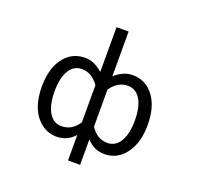

<svg xmlns="http://www.w3.org/2000/svg" viewBox="-158 -998 1316 1285"><g transform="rotate(20 500.0 -355.5)"><path d="M457 -830.1H543V-511.2Q603 -565.9 669.4 -565.9Q766.6 -565.9 824.7 -483.9Q877 -409.2 877 -286.1Q877 -166 826.2 -90.8Q767.6 -3.9 669.4 -3.9Q596.2 -3.9 543 -62V119.1H457V-62Q403.8 -3.9 330.1 -3.9Q256.8 -3.9 202.6 -55.7Q123 -132.8 123 -286.1Q123 -403.3 170.4 -476.6Q228.5 -565.9 331.1 -565.9Q396.5 -565.9 457 -511.2ZM457 -417Q406.7 -487.8 336.4 -487.8Q277.3 -487.8 244.6 -431.2Q213.9 -377.9 213.9 -285.6Q213.9 -200.2 239.7 -147.5Q272.5 -81.1 336.9 -81.1Q411.1 -81.1 457 -152.8ZM543 -417V-152.8Q588.9 -81.1 663.1 -81.1Q719.7 -81.1 752.4 -133.3Q786.1 -188 786.1 -285.2Q786.1 -371.1 759.8 -423.3Q727.1 -487.8 663.6 -487.8Q592.3 -487.8 543 -417Z"/></g></svg>

Font: FORM UDPGothic
Style: Regular
Weight: 400
Foundry: Pronama LLC
Version: Version 1.05101